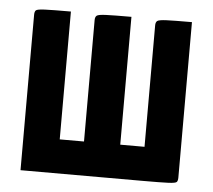

<svg xmlns="http://www.w3.org/2000/svg" viewBox="-42 -546 655 591"><g transform="rotate(5 285.0 -250.0)"><path d="M42 0V-480Q42 -490 46 -494Q50 -498 73.5 -499Q97 -500 154 -500V-105H229V-480Q229 -490 234 -494Q239 -498 262.5 -499Q286 -500 341 -500V-105H416V-480Q416 -490 421 -494Q426 -498 449.5 -499Q473 -500 528 -500V-20Q528 -10 524.5 -6Q521 -2 498.5 -1Q476 0 419 0Z"/></g></svg>

Font: Yanone Kaffeesatz
Style: Bold
Weight: 700
Designer: Yanone (Cyrillic: Daniel Pouzeot, Huerta Tipografica, and Cyreal)
Foundry: Yanone
Version: Version 2.003